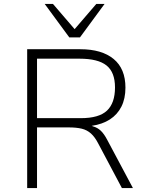

<svg xmlns="http://www.w3.org/2000/svg" viewBox="-20 -955 756 975"><path d="M118 0V-705H388Q497 -705 557 -655.5Q617 -606 617 -510Q617 -454 596.5 -413.5Q576 -373 538 -348.5Q500 -324 446 -316L448 -315L453 -313Q475 -307 492 -291Q509 -275 526 -242L655 0H599L479 -226Q462 -259 442 -277Q422 -295 395 -301.5Q368 -308 329 -308H168V0ZM168 -355H391Q483 -355 523.5 -393.5Q564 -432 564 -511Q564 -588 521 -622.5Q478 -657 384 -657H168ZM332 -765 207 -935H249L359 -807L469 -935H511L386 -765Z"/></svg>

Font: Nunito Sans 7pt ExtraLight
Style: Regular
Weight: 250
Designer: Vernon Adams
Foundry: Vernon Adams
Version: Version 3.101;gftools[0.9.27]